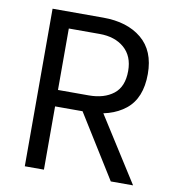

<svg xmlns="http://www.w3.org/2000/svg" viewBox="-79 -770 762 840"><g transform="rotate(10 301.5 -350.0)"><path d="M87 0V-700H312Q419 -700 483 -647Q547 -594 547 -491Q547 -383 483 -332Q419 -281 312 -281H126V-354H309Q377 -354 418.5 -386.5Q460 -419 460 -489Q460 -555 418.5 -591Q377 -627 309 -627H137L172 -660V0ZM469 0 271 -318H366L568 0Z"/></g></svg>

Font: SUSE
Style: Regular
Weight: 400
Designer: Rene Bieder
Foundry: SUSE
Version: Version 1.000